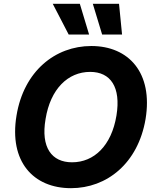

<svg xmlns="http://www.w3.org/2000/svg" viewBox="-20 -979 822 1009"><path d="M745 -353.7C784.8 -595.9 657 -737.2 459.9 -737.2C270.2 -737.2 105.1 -605.1 66.8 -371.8C26.6 -130.3 154.8 9.9 353 9.9C541.5 9.9 705.6 -120.4 745 -353.7ZM219.5 -353.7C245 -511.4 337 -601.2 453.8 -601.2C561.1 -601.2 616.5 -521.3 592 -371.8C566.1 -214.1 474.8 -126.1 358.7 -126.1C252.1 -126.1 193.5 -203.5 219.5 -353.7ZM257.1 -959.2 340.9 -797.6H448.2L399.5 -959.2ZM467.7 -959.2 516.7 -797.6H621.4L605.5 -959.2Z"/></svg>

Font: Margiela Sans
Style: Bold Italic
Weight: 700
Italic angle: -9.39999°
Designer: Stefan Endress, Andreas Faust
Version: Version 1.100;FEAKit 1.0